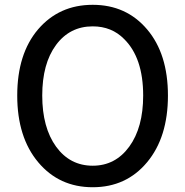

<svg xmlns="http://www.w3.org/2000/svg" viewBox="-20 -743 781 810"><path d="M371.1 46.9Q229.5 46.9 141.1 -58.6Q52.7 -164.1 52.7 -339.8Q52.7 -515.6 140.6 -619.1Q229.5 -722.7 371.1 -722.7Q512.7 -722.7 600.6 -619.1Q688.5 -515.6 688.5 -339.8Q688.5 -164.1 600.6 -58.6Q512.7 46.9 371.1 46.9ZM584 -339.8Q584 -499 503.9 -578.1Q451.2 -631.8 371.1 -631.8Q274.4 -631.8 216.3 -553.2Q158.2 -474.6 158.2 -339.8Q158.2 -205.1 216.8 -124Q275.4 -43.9 371.1 -43.9Q466.8 -43.9 525.4 -124.5Q584 -205.1 584 -339.8Z"/></svg>

Font: TaiwanPearl
Style: Regular
Weight: 400
Version: Version 2.102